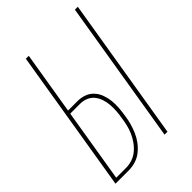

<svg xmlns="http://www.w3.org/2000/svg" viewBox="-215 -832 930 930"><g transform="rotate(-45 250.0 -367.5)"><path d="M352 0 473 -735H493L372 0ZM16 0 137 -735H157L104 -413H168Q193 -413 215 -405Q237 -397 252.5 -380Q268 -363 276 -341Q284 -319 286.5 -295.5Q289 -272 287 -247Q285 -222 281 -198Q278 -175 271.5 -152Q265 -129 255.5 -107Q246 -85 231 -65Q216 -45 196.5 -29.5Q177 -14 153.5 -7Q130 0 107 0ZM39 -18H107Q128 -18 149 -25Q170 -32 187.5 -46.5Q205 -61 218 -79.5Q231 -98 240 -118Q249 -138 254 -159Q259 -180 262 -201Q266 -223 267.5 -244.5Q269 -266 267.5 -287Q266 -308 259.5 -328Q253 -348 240.5 -363.5Q228 -379 209 -387Q190 -395 168 -395H101Z"/></g></svg>

Font: Iosevka Term Curly Th Obl
Style: Regular
Weight: 100
Italic angle: -9°
Designer: Belleve Invis
Foundry: Belleve Invis
Version: Version 32.3.0